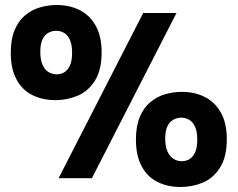

<svg xmlns="http://www.w3.org/2000/svg" viewBox="-20 -712 949 767"><path d="M202 -312Q149 -312 108.5 -332.5Q68 -353 45.5 -395.5Q23 -438 23 -501Q23 -555 38.5 -592Q54 -629 80.5 -651Q107 -673 140 -682.5Q173 -692 206 -692Q258 -692 298.5 -671.5Q339 -651 362.5 -609Q386 -567 386 -503Q386 -432 359 -389.5Q332 -347 290 -329.5Q248 -312 202 -312ZM207 -415Q223 -415 236.5 -423Q250 -431 259 -449.5Q268 -468 268 -501Q268 -533 259.5 -552Q251 -571 237 -580Q223 -589 204 -589Q187 -589 172.5 -580.5Q158 -572 149.5 -554Q141 -536 141 -505Q141 -473 150 -453Q159 -433 174 -424Q189 -415 207 -415ZM701 35Q649 35 608.5 14.5Q568 -6 545.5 -48.5Q523 -91 523 -154Q523 -208 538.5 -245Q554 -282 580.5 -304Q607 -326 639.5 -335.5Q672 -345 706 -345Q758 -345 798.5 -324.5Q839 -304 862.5 -262Q886 -220 886 -156Q886 -85 859 -42.5Q832 0 790 17.5Q748 35 701 35ZM706 -68Q723 -68 736.5 -76Q750 -84 759 -102.5Q768 -121 768 -154Q768 -186 759.5 -205Q751 -224 736.5 -233Q722 -242 704 -242Q687 -242 672 -233.5Q657 -225 648.5 -207Q640 -189 640 -158Q640 -126 649.5 -106Q659 -86 674 -77Q689 -68 706 -68ZM214 0 552 -660H685L347 0Z"/></svg>

Font: Bricolage Grotesque SemiCondensed
Style: Bold
Weight: 700
Width: 4
Designer: Mathieu Triay
Foundry: Atelier Triay
Version: Version 1.001;gftools[0.9.33.dev8+g029e19f]